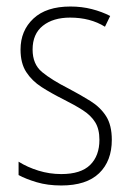

<svg xmlns="http://www.w3.org/2000/svg" viewBox="-20 -559 401 589"><path d="M323 -130Q323 -65 284 -27.5Q245 10 168 10Q126 10 92.5 0Q59 -10 37 -22V-63Q64 -46 98 -35.5Q132 -25 168 -25Q228 -25 256.5 -53Q285 -81 285 -130Q285 -163 272 -184Q259 -205 234 -221Q209 -237 175 -254Q137 -273 107.5 -292Q78 -311 60.5 -338Q43 -365 43 -407Q43 -465 82.5 -502Q122 -539 196 -539Q231 -539 262 -531Q293 -523 318 -510L302 -477Q257 -505 195 -505Q143 -505 111.5 -480Q80 -455 80 -407Q80 -362 109 -338Q138 -314 191 -287Q227 -268 257.5 -249Q288 -230 305.5 -202.5Q323 -175 323 -130Z"/></svg>

Font: Noto Sans Lao UI Cond ExtLt
Style: Regular
Weight: 200
Width: 3
Designer: Monotype Design Team
Foundry: Monotype Imaging Inc.
Version: Version 2.000; ttfautohint (v1.8.4.7-5d5b)